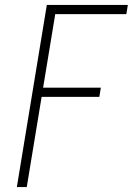

<svg xmlns="http://www.w3.org/2000/svg" viewBox="-20 -755 540 775"><path d="M48 0 169 -735H496L490 -698H203L154 -401H387L381 -364H148L88 0Z"/></svg>

Font: Iosevka Extralight
Style: Italic
Weight: 200
Italic angle: -9°
Monospace: yes
Designer: Belleve Invis
Foundry: Belleve Invis
Version: Version 32.5.0; ttfautohint (v1.8.4)